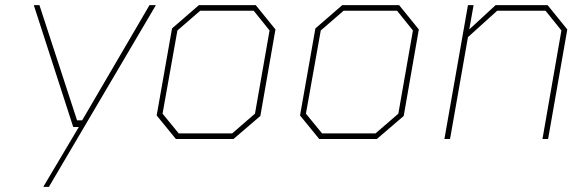

<svg xmlns="http://www.w3.org/2000/svg" viewBox="-20 -543 2251 750"><path d="M149 187 288 -47H266L112 -523H134L281 -73H301L564 -523H589L171 187Z M667 0 592 -92 652 -432 757 -523H979L1056 -428L997 -90L892 0ZM678 -22H887L976 -99L1033 -424L971 -501H762L673 -424L615 -99Z M1227 0 1152 -92 1212 -432 1317 -523H1539L1616 -428L1557 -90L1452 0ZM1238 -22H1447L1536 -99L1593 -424L1531 -501H1322L1233 -424L1175 -99Z M1716 0 1808 -523H1830L1813 -428L1916 -523H2119L2196 -428L2121 0H2099L2173 -424L2111 -501H1922L1808 -398L1738 0Z"/></svg>

Font: Tomorrow Thin
Style: Italic
Weight: 250
Italic angle: -10°
Designer: Tony de Marco, Monica Rizzolli
Foundry: Just in Type
Version: Version 2.002